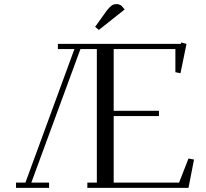

<svg xmlns="http://www.w3.org/2000/svg" viewBox="-20 -916 1005 936"><path d="M58.1 0V-25.9H104L342.8 -676.8H262.2V-702.1H861.8L863.8 -709L889.2 -702.1L859.9 -559.1L835 -564V-676.8H534.2V-376H754.9V-350.1H534.2V-25.9H853L898.9 -143.1L925.8 -138.2L898.9 0H405.8V-25.9H452.1V-676.8H372.1L132.8 -25.9H219.2V0ZM443.8 -785.2 500 -863.8Q515.1 -882.8 524.7 -889.4Q534.2 -896 548.8 -896Q554.2 -896 559.8 -894.3Q565.4 -892.6 568.4 -890.6L570.8 -889.2L587.9 -870.1L461.9 -770Z"/></svg>

Font: Dehuti
Style: Book
Weight: 400
Version: Version 1.2